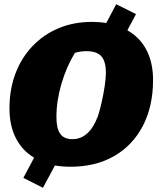

<svg xmlns="http://www.w3.org/2000/svg" viewBox="-20 -778 747 912"><path d="M315 14Q276 14 241 8L184 114L91 67L142 -29Q85 -63 55 -122.5Q25 -182 25 -263Q25 -354 53.5 -429Q82 -504 134.5 -559Q187 -614 258.5 -644Q330 -674 417 -674Q453 -674 485 -669L532 -758L626 -711L585 -634Q644 -601 675.5 -541Q707 -481 707 -398Q707 -273 658.5 -180Q610 -87 522 -36.5Q434 14 315 14ZM324 -117Q404 -117 445 -226Q454 -253 463 -292.5Q472 -332 477.5 -370.5Q483 -409 483 -432Q483 -486 461.5 -510.5Q440 -535 390 -535Q363 -535 336 -527Q296 -462 272 -380.5Q248 -299 248 -222Q248 -168 266 -142.5Q284 -117 324 -117Z"/></svg>

Font: Piazzolla Black
Style: Italic
Weight: 900
Italic angle: -11.3°
Designer: Juan Pablo del Peral
Foundry: Huerta Tipografica
Version: Version 1.330